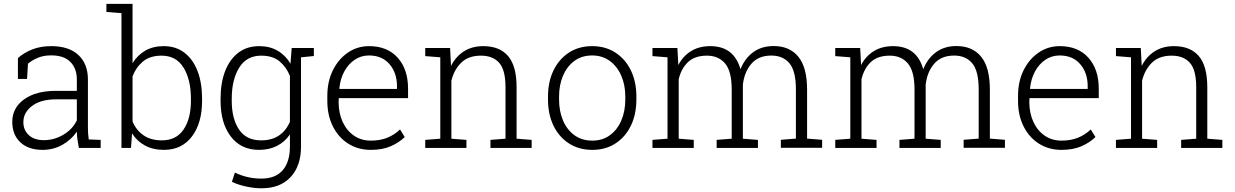

<svg xmlns="http://www.w3.org/2000/svg" viewBox="-20 -782 6529 1015"><path d="M205.1 10.3Q129.9 10.3 87.4 -29.8Q44.9 -69.8 44.9 -138.2Q44.9 -211.4 107.2 -256.6Q169.4 -301.8 276.9 -301.8H386.2V-362.3Q386.2 -419.9 352.1 -454.6Q317.9 -489.3 250 -489.3Q211.4 -489.3 180.9 -476.8Q150.4 -464.4 127.9 -445.3L123 -364.7H74.7V-475.1Q108.9 -504.9 152.3 -521.5Q195.8 -538.1 251 -538.1Q344.2 -538.1 394.5 -491.2Q444.8 -444.3 444.8 -361.3V-106.4Q444.8 -90.8 445.8 -75.4Q446.8 -60.1 449.2 -44.9L512.2 -42.5V0H397Q391.6 -28.8 389.2 -46.4Q386.7 -64 386.2 -85.9Q357.4 -43.5 310.1 -16.6Q262.7 10.3 205.1 10.3ZM211.9 -41Q266.1 -41 314.7 -69.6Q363.3 -98.1 386.2 -145.5V-256.8H276.4Q195.3 -256.8 149.4 -221.9Q103.5 -187 103.5 -136.2Q103.5 -93.8 132.6 -67.4Q161.6 -41 211.9 -41Z M846.7 10.3Q789.1 10.3 746.6 -12.7Q704.1 -35.6 678.2 -76.7L672.4 0H622.1V-712.4L542.5 -718.8V-761.7H680.7V-447.8Q706.5 -490.2 747.8 -514.2Q789.1 -538.1 845.7 -538.1Q909.2 -538.1 954.6 -503.7Q1000 -469.2 1024.2 -406.7Q1048.3 -344.2 1048.3 -259.8V-249.5Q1048.3 -131.3 994.6 -60.5Q940.9 10.3 846.7 10.3ZM835.4 -40Q911.6 -40 950.4 -97.2Q989.3 -154.3 989.3 -249.5V-259.8Q989.3 -361.3 950.2 -424.6Q911.1 -487.8 834.5 -487.8Q772.5 -487.8 735.6 -456.8Q698.7 -425.8 680.7 -378.4V-140.1Q699.2 -94.2 738.3 -67.1Q777.3 -40 835.4 -40Z M1362.8 213.4Q1324.2 213.4 1281.2 204.1Q1238.3 194.8 1206.1 179.2L1221.7 130.4Q1252.9 145.5 1287.8 153.8Q1322.8 162.1 1361.8 162.1Q1437 162.1 1474.9 117.4Q1512.7 72.8 1512.7 -6.8V-71.3Q1486.3 -32.7 1445.1 -11.2Q1403.8 10.3 1349.1 10.3Q1253.9 10.3 1200 -60.5Q1146 -131.3 1146 -249.5V-259.8Q1146 -344.2 1170.4 -406.7Q1194.8 -469.2 1240.5 -503.7Q1286.1 -538.1 1350.1 -538.1Q1406.7 -538.1 1448.5 -513.4Q1490.2 -488.8 1515.6 -445.3L1522 -528.3H1639.2V-485.8L1571.3 -479V-6.8Q1571.3 95.2 1516.1 154.3Q1460.9 213.4 1362.8 213.4ZM1359.9 -40Q1418 -40 1455.8 -66.4Q1493.7 -92.8 1512.7 -138.7V-380.4Q1494.1 -427.2 1458 -457.5Q1421.9 -487.8 1360.8 -487.8Q1283.7 -487.8 1244.4 -424.3Q1205.1 -360.8 1205.1 -259.8V-249.5Q1205.1 -153.8 1243.9 -96.9Q1282.7 -40 1359.9 -40Z M1940.4 10.3Q1872.6 10.3 1820.8 -22.7Q1769 -55.7 1739.7 -114Q1710.4 -172.4 1710.4 -248.5V-275.4Q1710.4 -351.1 1739.7 -410.4Q1769 -469.7 1819.1 -503.9Q1869.1 -538.1 1930.7 -538.1Q2027.8 -538.1 2082.5 -476.8Q2137.2 -415.5 2137.2 -313V-263.2H1771L1770 -241.7Q1770.5 -183.1 1791.7 -137.2Q1813 -91.3 1851.3 -64.9Q1889.6 -38.6 1940.4 -38.6Q1990.2 -38.6 2028.1 -54.2Q2065.9 -69.8 2094.7 -97.7L2119.6 -57.6Q2089.4 -27.8 2045.4 -8.8Q2001.5 10.3 1940.4 10.3ZM1774.9 -312H2078.6V-326.7Q2078.6 -396.5 2039.3 -442.6Q2000 -488.8 1930.7 -488.8Q1888.7 -488.8 1855 -466.1Q1821.3 -443.4 1800 -404.1Q1778.8 -364.7 1773.9 -314.9Z M2228 0V-42.5L2307.6 -48.8V-479L2228 -485.4V-528.3H2359.4L2364.3 -433.6Q2389.6 -483.4 2432.6 -510.7Q2475.6 -538.1 2535.2 -538.1Q2621.1 -538.1 2666 -485.6Q2710.9 -433.1 2710.9 -321.3V-48.8L2790.5 -42.5V0H2572.8V-42.5L2652.3 -48.8V-320.8Q2652.3 -412.6 2618.7 -450.2Q2585 -487.8 2522.5 -487.8Q2457 -487.8 2418.9 -451.2Q2380.9 -414.6 2366.2 -355.5V-48.8L2445.8 -42.5V0Z M3111.3 10.3Q3040.5 10.3 2987.8 -23.7Q2935.1 -57.6 2906 -117.7Q2877 -177.7 2877 -255.9V-272Q2877 -349.6 2906 -409.7Q2935.1 -469.7 2987.5 -503.9Q3040 -538.1 3110.4 -538.1Q3180.7 -538.1 3233.4 -503.9Q3286.1 -469.7 3315.2 -409.7Q3344.2 -349.6 3344.2 -272V-255.9Q3344.2 -177.7 3315.2 -117.7Q3286.1 -57.6 3233.6 -23.7Q3181.2 10.3 3111.3 10.3ZM3111.3 -38.6Q3165.5 -38.6 3204.6 -67.4Q3243.7 -96.2 3264.6 -145.3Q3285.6 -194.3 3285.6 -255.9V-272Q3285.6 -332.5 3264.4 -381.6Q3243.2 -430.7 3203.9 -459.7Q3164.6 -488.8 3110.4 -488.8Q3055.2 -488.8 3016.1 -459.7Q2977.1 -430.7 2956.3 -381.6Q2935.5 -332.5 2935.5 -272V-255.9Q2935.5 -194.3 2956.3 -145.3Q2977.1 -96.2 3016.4 -67.4Q3055.7 -38.6 3111.3 -38.6Z M3429.2 0V-42.5L3508.8 -48.8V-479L3429.2 -485.4V-528.3H3561L3565.9 -438Q3590.3 -485.4 3633.1 -511.7Q3675.8 -538.1 3734.9 -538.1Q3859.9 -538.1 3894.5 -416Q3917 -473.1 3961.7 -505.9Q4006.3 -538.6 4069.8 -538.6Q4154.3 -538.6 4200.4 -482.2Q4246.6 -425.8 4246.6 -308.1V-49.3L4326.2 -43V-0.5H4107.9V-43L4187.5 -49.3V-309.1Q4187.5 -407.2 4153.1 -447.8Q4118.7 -488.3 4057.6 -488.3Q3989.3 -488.3 3951.9 -444.6Q3914.6 -400.9 3907.2 -334V-48.8L3986.8 -42.5V0H3768.6V-42.5L3848.1 -48.8V-309.1Q3848.1 -405.3 3813.2 -446.5Q3778.3 -487.8 3717.3 -487.8Q3652.8 -487.8 3616.9 -453.6Q3581.1 -419.4 3567.9 -362.8V-48.8L3647.5 -42.5V0Z M4395.5 0V-42.5L4475.1 -48.8V-479L4395.5 -485.4V-528.3H4527.3L4532.2 -438Q4556.6 -485.4 4599.4 -511.7Q4642.1 -538.1 4701.2 -538.1Q4826.2 -538.1 4860.8 -416Q4883.3 -473.1 4928 -505.9Q4972.7 -538.6 5036.1 -538.6Q5120.6 -538.6 5166.7 -482.2Q5212.9 -425.8 5212.9 -308.1V-49.3L5292.5 -43V-0.5H5074.2V-43L5153.8 -49.3V-309.1Q5153.8 -407.2 5119.4 -447.8Q5085 -488.3 5023.9 -488.3Q4955.6 -488.3 4918.2 -444.6Q4880.9 -400.9 4873.5 -334V-48.8L4953.1 -42.5V0H4734.9V-42.5L4814.5 -48.8V-309.1Q4814.5 -405.3 4779.5 -446.5Q4744.6 -487.8 4683.6 -487.8Q4619.1 -487.8 4583.3 -453.6Q4547.4 -419.4 4534.2 -362.8V-48.8L4613.8 -42.5V0Z M5591.8 10.3Q5523.9 10.3 5472.2 -22.7Q5420.4 -55.7 5391.1 -114Q5361.8 -172.4 5361.8 -248.5V-275.4Q5361.8 -351.1 5391.1 -410.4Q5420.4 -469.7 5470.5 -503.9Q5520.5 -538.1 5582 -538.1Q5679.2 -538.1 5733.9 -476.8Q5788.6 -415.5 5788.6 -313V-263.2H5422.4L5421.4 -241.7Q5421.9 -183.1 5443.1 -137.2Q5464.4 -91.3 5502.7 -64.9Q5541 -38.6 5591.8 -38.6Q5641.6 -38.6 5679.4 -54.2Q5717.3 -69.8 5746.1 -97.7L5771 -57.6Q5740.7 -27.8 5696.8 -8.8Q5652.8 10.3 5591.8 10.3ZM5426.3 -312H5730V-326.7Q5730 -396.5 5690.7 -442.6Q5651.4 -488.8 5582 -488.8Q5540 -488.8 5506.3 -466.1Q5472.7 -443.4 5451.4 -404.1Q5430.2 -364.7 5425.3 -314.9Z M5879.4 0V-42.5L5959 -48.8V-479L5879.4 -485.4V-528.3H6010.7L6015.6 -433.6Q6041 -483.4 6084 -510.7Q6127 -538.1 6186.5 -538.1Q6272.5 -538.1 6317.4 -485.6Q6362.3 -433.1 6362.3 -321.3V-48.8L6441.9 -42.5V0H6224.1V-42.5L6303.7 -48.8V-320.8Q6303.7 -412.6 6270 -450.2Q6236.3 -487.8 6173.8 -487.8Q6108.4 -487.8 6070.3 -451.2Q6032.2 -414.6 6017.6 -355.5V-48.8L6097.2 -42.5V0Z"/></svg>

Font: Roboto Slab Light
Style: Regular
Weight: 300
Designer: Google
Version: Version 2.000; ttfautohint (v1.8.1.43-b0c9)